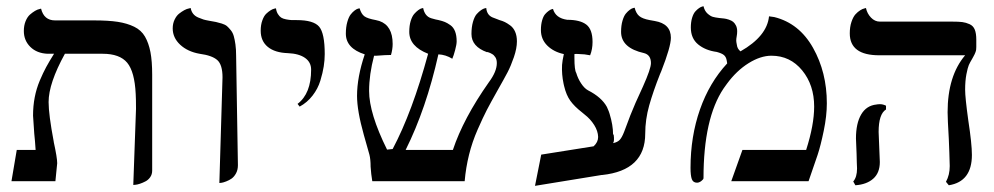

<svg xmlns="http://www.w3.org/2000/svg" viewBox="-20 -586 3216 621"><path d="M411.1 12.2 419.9 -233.9Q419.9 -267.1 418.9 -282.2Q415.5 -354 391.4 -383.1Q367.2 -412.1 312 -412.1H189.9Q137.2 -316.4 137.2 -255.9Q137.2 -215.8 153.8 -127.9V-127Q165 -75.7 165 -58.1Q164.1 -47.9 161.9 -27.1Q159.7 -6.3 159.2 0H17.1L34.2 -101.1H95.2Q93.3 -131.3 90.8 -153.8Q86.9 -205.6 86.9 -211.9Q86.9 -243.2 92.3 -271.2Q97.7 -299.3 108.6 -325.2Q119.6 -351.1 129.4 -369.1Q139.2 -387.2 154.8 -412.1H133.8Q99.1 -413.6 78.1 -434.3Q57.1 -455.1 57.1 -485.8Q57.1 -503.4 62.7 -517.3Q68.4 -531.2 76.7 -538.6Q85 -545.9 93.3 -550.8Q101.6 -555.7 107.4 -556.6L112.8 -558.1Q122.1 -520 158.2 -520H284.2Q330.6 -520 360.8 -515.4Q391.1 -510.7 414.1 -499.5Q437 -488.3 449 -467.5Q460.9 -446.8 466.6 -417.5Q472.2 -388.2 472.2 -344.2V-34.2Q472.2 -22 465.8 -12.9Q459.5 -3.9 450.4 0.7Q441.4 5.4 432.6 8.3Q423.8 11.2 417.5 11.7Z M689.5 5.9 699.7 -335.9Q699.7 -376.5 682.9 -391.6Q666 -406.7 625.5 -412.1Q586.9 -418.9 562.7 -441.4Q538.6 -463.9 538.6 -494.1Q538.6 -509.8 544.7 -522.5Q550.8 -535.2 559.1 -541.7Q567.4 -548.3 575.9 -553Q584.5 -557.6 590.8 -558.6L596.7 -560.1Q598.6 -549.3 604.7 -541.5Q610.8 -533.7 621.3 -529.3Q631.8 -524.9 638.2 -522.9Q644.5 -521 655.8 -519Q670.4 -516.6 678.5 -514.9Q686.5 -513.2 697.5 -509.8Q708.5 -506.3 714.1 -501.5Q719.7 -496.6 726.3 -488.5Q732.9 -480.5 736.1 -469.2Q739.3 -458 741.5 -442.1Q743.7 -426.3 743.7 -405.8Q744.1 -370.6 746.6 -227.8Q749 -85 749.5 -51.8Q749.5 -36.6 743.4 -25.4Q737.3 -14.2 729.2 -8.5Q721.2 -2.9 711.7 0.7Q702.1 4.4 697 5.1Q691.9 5.9 689.5 5.9Z M949.2 -241.2 942.4 -250Q986.3 -283.2 986.3 -360.8Q986.3 -384.8 966.6 -398.7Q946.8 -412.6 911.1 -414.1Q869.1 -415.5 846.2 -434.3Q823.2 -453.1 823.2 -486.8Q823.2 -505.4 828.4 -519.8Q833.5 -534.2 840.8 -541.3Q848.1 -548.3 855.2 -552.7Q862.3 -557.1 867.7 -558.1L872.6 -559.1Q874 -548.3 878.9 -540.5Q883.8 -532.7 889.4 -529.1Q895 -525.4 905.3 -523.4Q915.5 -521.5 921.6 -521.2Q927.7 -521 939.5 -521Q994.1 -521 1012.2 -499.8Q1030.3 -478.5 1030.3 -411.1Q1030.3 -392.1 1027.1 -371.3Q1023.9 -350.6 1016.1 -325Q1008.3 -299.3 991 -276.9Q973.6 -254.4 949.2 -241.2Z M1651.9 -452.1Q1651.9 -429.7 1642.1 -401.1Q1632.3 -372.6 1621.6 -352.1Q1610.8 -331.5 1588.9 -293Q1566.9 -253.9 1554.7 -230.5Q1542.5 -207 1524.9 -167Q1507.3 -127 1497.1 -85.7Q1486.8 -44.4 1482.9 0H1184.1Q1180.2 -22.9 1178.7 -46.9Q1178.7 -70.8 1174.8 -85.9Q1171.4 -99.6 1156.7 -149.9Q1134.8 -228 1134.8 -275.9Q1134.8 -336.4 1159.7 -410.2Q1098.6 -429.7 1098.6 -477.1Q1098.6 -498.5 1103.3 -514.9Q1107.9 -531.2 1114.3 -539.3Q1120.6 -547.4 1127.2 -552.2Q1133.8 -557.1 1138.2 -558.1L1143.1 -559.1Q1148.4 -541 1158.4 -533.4Q1168.5 -525.9 1195.8 -521Q1197.8 -520.5 1201.4 -519.5Q1205.1 -518.6 1207 -518.1Q1250 -503.4 1250 -443.8Q1250 -426.8 1244.6 -408.2Q1228 -408.2 1197.8 -405.8H1189.9Q1173.8 -344.7 1173.8 -292Q1173.8 -219.2 1231.9 -102.1L1250 -104Q1313.5 -223.6 1364.7 -412.1Q1303.7 -436 1303.7 -482.9Q1303.7 -502.9 1308.3 -518.1Q1313 -533.2 1319.6 -540.8Q1326.2 -548.3 1332.8 -553.2Q1339.4 -558.1 1344.2 -559.1L1348.6 -560.1Q1354 -533.2 1375 -526.9Q1376.5 -526.4 1389.6 -522.9Q1391.1 -522.5 1394.3 -522Q1397.5 -521.5 1398.9 -521Q1411.1 -518.1 1418.9 -514.9Q1426.8 -511.7 1436.8 -504.6Q1446.8 -497.6 1451.9 -484.4Q1457 -471.2 1457 -452.1Q1457 -442.4 1452.1 -424.1Q1447.3 -405.8 1442.9 -396Q1421.4 -409.2 1397.9 -410.2Q1358.4 -233.9 1292 -101.1H1444.8Q1478.5 -202.6 1561 -319.8Q1586.9 -354.5 1586.9 -381.8Q1586.9 -387.7 1585.7 -392.6Q1584.5 -397.5 1582 -401.1Q1579.6 -404.8 1577.1 -407.2Q1574.7 -409.7 1571 -411.6Q1567.4 -413.6 1565.4 -414.6Q1563.5 -415.5 1559.8 -416.7Q1556.2 -418 1555.7 -418V-417Q1504.9 -435.1 1504.9 -476.1Q1504.9 -498.5 1509.8 -515.4Q1514.6 -532.2 1521.7 -540.3Q1528.8 -548.3 1535.9 -553.2Q1543 -558.1 1547.9 -559.1L1552.7 -560.1Q1554.7 -537.6 1572.8 -529.8Q1576.7 -528.3 1583 -525.9Q1589.4 -523.4 1590.8 -522.9Q1591.3 -522.5 1593 -522Q1594.7 -521.5 1595.7 -521Q1606 -518.1 1613 -514.6Q1620.1 -511.2 1630.4 -503.7Q1640.6 -496.1 1646.2 -483.2Q1651.9 -470.2 1651.9 -452.1Z M1962.9 -123Q1977.1 -126 1984.1 -133.3Q1991.2 -140.6 1998.5 -159.2Q2000.5 -163.6 2006.8 -181.2Q2013.2 -198.7 2018.8 -213.1Q2024.4 -227.5 2035.6 -253.4Q2046.9 -279.3 2059.6 -306.2Q2085.4 -363.8 2085.4 -381.8Q2085.4 -408.2 2063.5 -414.1Q1988.8 -430.7 1988.8 -482.9Q1988.8 -503.4 1993.4 -519Q1998 -534.7 2004.4 -542.2Q2010.7 -549.8 2017.1 -554.4Q2023.4 -559.1 2028.3 -560.1L2032.7 -561Q2037.1 -543 2047.4 -534.2Q2057.6 -525.4 2081.5 -521Q2088.9 -519.5 2097.7 -518.1Q2149.9 -509.3 2149.9 -463.9Q2149.9 -435.1 2118.7 -355.5Q2116.2 -349.1 2114.7 -346.2Q2092.8 -291 2079.8 -245.1Q2066.9 -199.2 2066.9 -153.8Q2066.9 -34.7 1927.7 -20H1925.8Q1888.7 -13.7 1710.4 15.1L1730.5 -85.9L1899.9 -112.8Q1914.6 -126 1914.6 -143.1Q1914.1 -162.1 1901.9 -181.6Q1889.6 -201.2 1870.6 -215.8Q1864.7 -220.2 1861.8 -223.1Q1837.9 -241.7 1824.7 -260Q1811.5 -278.3 1804.7 -307.1Q1804.2 -308.1 1803.7 -311.3Q1803.2 -314.5 1802.7 -315.9Q1796.4 -345.7 1797.9 -376Q1798.8 -389.2 1803.7 -411.1Q1771 -418 1750.2 -438.5Q1729.5 -459 1729.5 -488.8Q1729.5 -506.3 1733.4 -520Q1737.3 -533.7 1743.2 -540.3Q1749 -546.9 1754.9 -551Q1760.7 -555.2 1764.6 -556.2L1768.6 -557.1Q1776.9 -527.3 1814.5 -522Q1856 -522 1876.2 -506.6Q1896.5 -491.2 1896.5 -450.2Q1896.5 -426.8 1888.7 -407.2Q1869.6 -411.1 1854.5 -411.1Q1853 -411.1 1849.6 -411.4Q1846.2 -411.6 1843.3 -411.6Q1840.3 -411.6 1837.9 -411.1V-398.9Q1837.9 -359.4 1843.8 -350.1Q1849.1 -332 1859.6 -316.2Q1870.1 -300.3 1881.8 -293.9Q1925.8 -271.5 1942.9 -240.2Q1950.7 -222.7 1951.7 -217.8Q1962.9 -181.2 1962.9 -150.9H1964.8Q1967.8 -129.4 1962.9 -123Z M2467.3 -533.2Q2469.7 -532.7 2475.8 -532Q2481.9 -531.2 2484.4 -530.8Q2564.9 -510.7 2609.6 -431.4Q2654.3 -352.1 2654.3 -252Q2654.3 -211.4 2644.3 -163.1Q2634.3 -114.7 2624.5 -85.2Q2614.7 -55.7 2595.2 0H2345.2L2381.3 -101.1H2587.4Q2613.3 -182.1 2613.3 -241.2Q2613.3 -311 2574.5 -358.4Q2535.6 -405.8 2475.1 -405.8Q2439.9 -405.8 2401.1 -381.6Q2362.3 -357.4 2331.1 -314.9Q2329.1 -312.5 2325.7 -307.4Q2322.3 -302.2 2320.3 -299.8Q2255.4 -203.1 2255.4 -9.8Q2255.4 -5.9 2248.3 -0.5Q2241.2 4.9 2234.4 4.9Q2221.7 4.9 2217.5 -6.8Q2213.4 -18.6 2213.4 -43Q2213.4 -144.5 2243.9 -231.7Q2274.4 -318.8 2332 -380.9Q2331.5 -382.8 2331.1 -386.7Q2330.6 -390.6 2330.1 -392.1Q2328.1 -402.3 2321.3 -408Q2314.5 -413.6 2298.3 -418Q2261.7 -422.9 2238 -442.4Q2214.4 -461.9 2214.4 -497.1Q2214.4 -514.6 2218.5 -528.3Q2222.7 -542 2228.8 -548.8Q2234.9 -555.7 2241 -559.8Q2247.1 -564 2251.5 -564.9L2255.4 -565.9Q2258.8 -550.8 2268.3 -542.2Q2277.8 -533.7 2285.6 -531.5Q2293.5 -529.3 2306.2 -527.8Q2315.9 -526.9 2322.3 -526.1Q2328.6 -525.4 2337.4 -522.5Q2346.2 -519.5 2351.3 -515.4Q2356.4 -511.2 2360.4 -503.4Q2364.3 -495.6 2364.3 -484.9Q2364.3 -476.6 2362.8 -468.8Q2361.3 -460.9 2361.3 -455.1V-454.1Q2361.3 -450.7 2363.3 -440.9Q2364.7 -428.2 2375 -419.9Q2460.9 -468.8 2467.3 -533.2Z M3101.6 -295.9Q3101.6 -270.5 3111.8 -196.8Q3123.5 -120.6 3123.5 -85Q3123.5 1.5 3048.8 13.2L3039.6 2Q3051.8 -20 3051.8 -48.8Q3051.8 -61 3050.5 -93Q3049.3 -125 3048.8 -136.2Q3044.9 -202.6 3044.9 -223.1Q3044.9 -340.3 3101.6 -407.2H2823.7Q2728.5 -407.2 2728.5 -478Q2728.5 -499 2733.9 -515.1Q2739.3 -531.2 2746.8 -539.6Q2754.4 -547.9 2762.2 -552.7Q2770 -557.6 2775.4 -558.6L2780.8 -560.1Q2784.7 -542 2797.1 -529.1Q2809.6 -516.1 2825.7 -516.1H3059.6Q3081.1 -516.1 3092.5 -514.6Q3104 -513.2 3116 -507.8Q3127.9 -502.4 3132.8 -490.2Q3137.7 -478 3137.7 -458V-434.1Q3137.7 -429.2 3137.2 -425.3Q3136.7 -421.4 3135 -417Q3133.3 -412.6 3132.3 -410.6Q3131.3 -408.7 3128.4 -403.1Q3125.5 -397.5 3124.5 -396Q3117.2 -383.8 3113.5 -375.5Q3109.9 -367.2 3105.7 -345.7Q3101.6 -324.2 3101.6 -295.9ZM2821.8 -159.2Q2821.8 -151.9 2823.7 -111.8Q2825.7 -73.7 2825.7 -62Q2825.7 -26.9 2804.4 -8.1Q2783.2 10.7 2746.6 13.2L2739.7 1Q2752 -13.2 2752 -41Q2752 -43.9 2751.2 -61Q2750.5 -78.1 2750.5 -88.9Q2748.5 -128.9 2748.5 -138.2Q2748.5 -187 2765.4 -215.8Q2782.2 -244.6 2814.9 -248Q2818.8 -249 2826.7 -249Q2835.9 -249 2845.7 -244.1V-231.9Q2821.8 -217.3 2821.8 -159.2Z"/></svg>

Font: Common Serif News
Style: Regular
Weight: 450
Designer: Philipp H. Poll, Khaled Hosny
Foundry: Stefan Peev, Context Ltd.
Version: Version 1.026